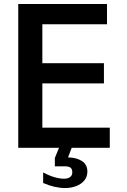

<svg xmlns="http://www.w3.org/2000/svg" viewBox="-20 -745 640 968"><path d="M72 -725H519.5V-622.5H193.5V-426.5H504V-324.5H193.5V-101.5H533.5V0H341.5L323 48.5Q366 49.5 393.2 67Q420.5 84.5 420.5 120Q420.5 146.5 404.8 165.2Q389 184 363.5 193.5Q338 203 308.5 203Q256 203 197.5 177.5V124.5Q225.5 139.5 253 147.8Q280.5 156 302.5 156Q321.5 156 333 148Q344.5 140 344.5 124Q344.5 107.5 335.8 100.5Q327 93.5 306.5 93.5H256.5V51.5L277.5 0H72Z"/></svg>

Font: JuliaMono SemiBold
Style: Regular
Weight: 600
Monospace: yes
Designer: cormullion
Foundry: corm
Version: Version 0.055; ttfautohint (v1.8.4)